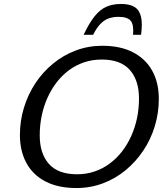

<svg xmlns="http://www.w3.org/2000/svg" viewBox="-20 -939 840 969"><path d="M180.5 -256Q180.5 -164 226.8 -111.8Q273 -59.5 369 -59.5Q416 -59.5 457.2 -73.5Q498.5 -87.5 533.2 -113.2Q568 -139 595.5 -174.2Q623 -209.5 642.2 -252.2Q661.5 -295 671.5 -343Q681.5 -391 681.5 -442Q681.5 -533.5 635.2 -586Q589 -638.5 493 -638.5Q446 -638.5 404.5 -624.5Q363 -610.5 328.2 -584.8Q293.5 -559 266.2 -523.8Q239 -488.5 219.8 -445.8Q200.5 -403 190.5 -355Q180.5 -307 180.5 -256ZM781.5 -440Q781.5 -368.5 761.2 -302Q741 -235.5 703.2 -179Q665.5 -122.5 614 -80Q562.5 -37.5 499.5 -13.8Q436.5 10 365.5 10Q274 10 210.2 -22.8Q146.5 -55.5 113.5 -116Q80.5 -176.5 80.5 -258Q80.5 -329 100.8 -395.5Q121 -462 158.5 -518.8Q196 -575.5 247.8 -618Q299.5 -660.5 362.5 -684.2Q425.5 -708 496 -708Q588 -708 651.5 -675Q715 -642 748.2 -582Q781.5 -522 781.5 -440ZM578.5 -854Q549.5 -854 527 -845.5Q504.5 -837 486 -817.5Q467.5 -798 450 -763.5H402Q430.5 -823.5 458 -857.5Q485.5 -891.5 517.5 -905.2Q549.5 -919 591 -919Q635 -919 659.5 -903.5Q684 -888 691.8 -853.8Q699.5 -819.5 692 -763.5H651.5Q656 -814.5 639.5 -834.2Q623 -854 578.5 -854Z"/></svg>

Font: Newsreader 9pt
Style: Italic
Weight: 400
Italic angle: -17°
Designer: Hugues Gentile
Foundry: Production Type
Version: Version 1.003